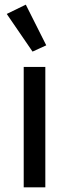

<svg xmlns="http://www.w3.org/2000/svg" viewBox="-20 -806 297 826"><path d="M120 -584 179 -611 91 -786 9 -746ZM175 0V-518H82V0Z"/></svg>

Font: IBM Plex Thai Text
Style: Regular
Weight: 450
Designer: Mike Abbink, Paul van der Laan, Pieter van Rosmalen, Ben Mitchell, Mark Frömberg
Foundry: Bold Monday
Version: Version 1.0